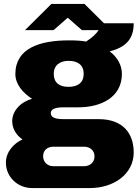

<svg xmlns="http://www.w3.org/2000/svg" viewBox="-20 -745 706 975"><path d="M143 210H437C555 210 659 141 659 29C659 -69 603 -140 481 -140H301C250 -140 238 -154 238 -171C238 -188 255 -200 301 -200H377C495 -200 599 -252 599 -370C599 -414 576 -455 537 -484C613 -504 659 -541 659 -627H508L409 -725H241L107 -592H252L324 -655L396 -592H481C469 -574 449 -554 417 -534C395 -538 370 -540 330 -540C182 -540 58 -500 58 -369C58 -318 95 -274 143 -243C87 -229 42 -183 42 -130C42 -92 62 -59 94 -37C50 -17 10 26 10 81C10 154 70 210 143 210ZM328 -304C281 -304 253 -325 253 -370C253 -415 286 -436 328 -436C375 -436 405 -415 405 -370C405 -325 375 -304 328 -304ZM251 99C222 99 199 79 199 48C199 17 222 0 251 0H407C436 0 460 18 460 49C460 80 436 99 407 99Z"/></svg>

Font: Archivo Black
Style: Regular
Weight: 900
Designer: Hector Gatti
Foundry: Omnibus-Type
Version: Version 2.001